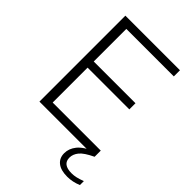

<svg xmlns="http://www.w3.org/2000/svg" viewBox="-270 -852 1169 1169"><g transform="rotate(45 314.5 -268.0)"><path d="M95.5 0V-740H565.5V-687H156.5V-406.5H516V-353.5H156.5V-53H570.5V0ZM538.5 204Q482.5 204 453.2 180.5Q424 157 424 115.5Q424 75.5 451.8 40.8Q479.5 6 552 -26L570.5 0Q509 29 487.2 55.8Q465.5 82.5 465.5 112Q465.5 170.5 542 170.5Q562 170.5 582.2 165.8Q602.5 161 629 151V185Q584 204 538.5 204Z"/></g></svg>

Font: Encode Sans SemiExpanded SemiExpanded Light
Style: Regular
Weight: 300
Width: 6
Designer: Multiple Designers
Foundry: Impallari Type
Version: Version 3.000; ttfautohint (v1.8.3) -l 8 -r 50 -G 200 -x 14 